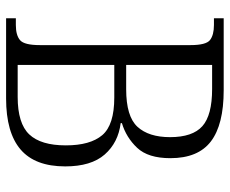

<svg xmlns="http://www.w3.org/2000/svg" viewBox="-82 -672 754 630"><g transform="rotate(90 295.0 -357.0)"><path d="M40 0V-32H62Q96 -32 112 -46Q128 -60 128 -111V-605Q128 -656 111.5 -669Q95 -682 62 -682H40V-714H276Q389 -714 444 -672Q499 -630 499 -539Q499 -466 465 -430Q431 -394 384 -380V-376Q448 -368 487 -323.5Q526 -279 526 -194Q526 -95 470.5 -47.5Q415 0 303 0ZM273 -394Q362 -394 396 -431Q430 -468 430 -538Q430 -612 394 -644Q358 -676 272 -676H193V-394ZM298 -38Q385 -38 421 -76Q457 -114 457 -196Q457 -276 423.5 -315.5Q390 -355 300 -355H193V-38Z"/></g></svg>

Font: Noto Serif SemiCondensed Light
Style: Regular
Weight: 300
Width: 4
Designer: Monotype Design Team
Foundry: Monotype Imaging Inc.
Version: Version 2.013